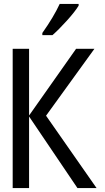

<svg xmlns="http://www.w3.org/2000/svg" viewBox="-20 -964 540 984"><path d="M45 -714H129V-372L370 -714H464L216 -371L475 0H377L129 -367V0H45ZM197 -795Q255 -877 286 -944H383V-935Q365 -905 323.5 -859Q282 -813 249 -784H197Z"/></svg>

Font: Noto Sans Mono UI Cond
Style: Regular
Weight: 400
Width: 3
Monospace: yes
Designer: Monotype Design team
Foundry: Monotype Imaging Inc.
Version: Version 1.000